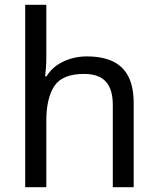

<svg xmlns="http://www.w3.org/2000/svg" viewBox="-20 -780 658 800"><path d="M173 -537Q173 -518 171.5 -498Q170 -478 168 -462H174Q191 -490 217 -508Q243 -526 275 -535.5Q307 -545 341 -545Q406 -545 449.5 -524.5Q493 -504 515 -461Q537 -418 537 -349V0H450V-343Q450 -408 421 -440Q392 -472 330 -472Q240 -472 206.5 -421.5Q173 -371 173 -277V0H85V-760H173Z"/></svg>

Font: hextelugu15
Style: Book
Weight: 400
Designer: Jelle Bosma - Monotype Design Team
Foundry: Monotype Imaging Inc.
Version: Version 2.003